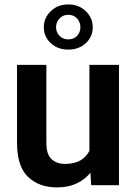

<svg xmlns="http://www.w3.org/2000/svg" viewBox="-20 -813 598 843"><path d="M380.4 0 377 -54.7Q352.5 -24.4 315.9 -7.3Q279.3 9.8 230 9.8Q151.9 9.8 103.3 -36.1Q54.7 -82 54.7 -187V-528.3H183.6V-186Q183.6 -133.8 207 -113.5Q230.5 -93.3 264.6 -93.3Q307.1 -93.3 333.3 -108.9Q359.4 -124.5 372.6 -150.9V-528.3H502.4V0ZM172.4 -693.4Q172.4 -734.4 202.9 -763.9Q233.4 -793.5 279.8 -793.5Q326.2 -793.5 356.7 -763.9Q387.2 -734.4 387.2 -693.4Q387.2 -651.9 356.7 -623.5Q326.2 -595.2 279.8 -595.2Q233.4 -595.2 202.9 -623.5Q172.4 -651.9 172.4 -693.4ZM226.1 -693.4Q226.1 -671.9 241 -656Q255.9 -640.1 279.8 -640.1Q304.2 -640.1 318.6 -655.8Q333 -671.4 333 -693.4Q333 -715.3 318.6 -731.7Q304.2 -748 279.8 -748Q255.9 -748 241 -731.7Q226.1 -715.3 226.1 -693.4Z"/></svg>

Font: Vazirmatn UI FD SemiBold
Style: Regular
Weight: 600
Designer: Saber Rastikerdar
Foundry: Saber Rastikerdar
Version: Version 33.003